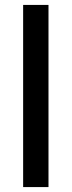

<svg xmlns="http://www.w3.org/2000/svg" viewBox="-20 -760 291 780"><path d="M74 0V-740H177V0Z"/></svg>

Font: Mach
Style: Regular
Weight: 400
Version: Version 1.002